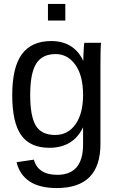

<svg xmlns="http://www.w3.org/2000/svg" viewBox="-20 -745 596 973"><path d="M268 208Q180 208 129.5 174Q79 140 64 77L152 64Q161 101 191 121Q221 141 270 141Q401 141 401 -13V-98H400Q350 4 230 4Q133 4 87.5 -60Q42 -124 42 -263Q42 -404 91 -470.5Q140 -537 240 -537Q297 -537 338 -511.5Q379 -486 401 -438H402Q402 -446 402.5 -458.5Q403 -471 404 -489Q405 -523 408 -528H492Q489 -502 489 -419V-15Q489 208 268 208ZM401 -264Q401 -362 362 -416.5Q323 -471 262 -471Q194 -471 163.5 -422.5Q133 -374 133 -264Q133 -156 161.5 -108.5Q190 -61 260 -61Q324 -61 362.5 -115Q401 -169 401 -264ZM223 -641V-725H311V-641Z"/></svg>

Font: Libra Sans
Style: Regular
Weight: 400
Foundry: Context Ltd
Version: Version 1.000; ttfautohint (v1.3)